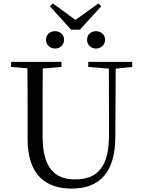

<svg xmlns="http://www.w3.org/2000/svg" viewBox="-20 -1091 837 1127"><path d="M303 -806C332 -806 356 -827 356 -857C356 -889 332 -908 303 -908C275 -908 250 -889 250 -857C250 -827 275 -806 303 -806ZM544 -806C571 -806 597 -827 597 -857C597 -889 571 -908 544 -908C515 -908 491 -889 491 -857C491 -827 515 -806 544 -806ZM290 -1071 273 -1054 397 -917H449L574 -1054L558 -1071L423 -974ZM498 -698 619 -688 620 -306C621 -114 556 -38 420 -38C302 -38 230 -105 230 -291V-391C230 -493 230 -591 231 -689L341 -698V-728H45V-698L141 -690C142 -591 142 -491 142 -391V-276C142 -66 246 16 401 16C567 16 656 -82 657 -286L659 -688L756 -698V-728H498Z"/></svg>

Font: Source Han Serif KR
Style: Regular
Weight: 400
Designer: Ryoko NISHIZUKA 西塚涼子 (kana & ideographs); Frank Grießhammer (Latin, Greek & Cyrillic); Wenlong ZHANG 张文龙 (bopomofo); San
Foundry: Adobe
Version: Version 2.001;hotconv 1.1.0;makeotfexe 2.6.0